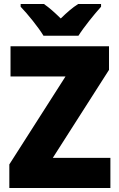

<svg xmlns="http://www.w3.org/2000/svg" viewBox="-20 -947 600 967"><path d="M199 -767H375C402 -810 457 -878 489 -913V-927H374C344 -908 318 -885 286 -854C254 -885 230 -907 201 -927H84V-913C118 -878 174 -809 199 -767ZM536 0V-152H246L529 -595V-714H33V-562H310L27 -119V0Z"/></svg>

Font: Noto Sans Sinhala SemiCondensed Black
Style: Regular
Weight: 900
Width: 4
Designer: Jelle Bosma - Monotype Design Team
Foundry: Monotype Imaging Inc.
Version: Version 2.006